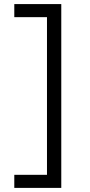

<svg xmlns="http://www.w3.org/2000/svg" viewBox="-20 -720 440 940"><path d="M280 199.9H50V135.9H210V-636H50V-700H280Z"/></svg>

Font: Retni Sans
Style: Regular
Weight: 400
Designer: Vitaly Kuzmin
Foundry: ParaType Ltd.
Version: Version 1.00;March 2, 2019;FontCreator 11.5.0.2425 64-bit; t